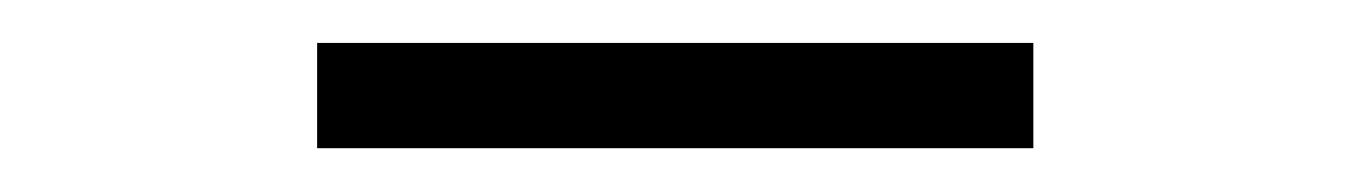

<svg xmlns="http://www.w3.org/2000/svg" viewBox="-20 -598 626 89"><path d="M127 -578.1H459V-529.3H127Z"/></svg>

Font: Thabit
Style: Regular
Weight: 500
Designer: Regenerated by Nadim Shaikli
Foundry: MAK Alagha
Version: 0.01